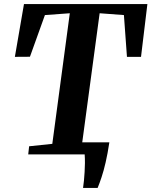

<svg xmlns="http://www.w3.org/2000/svg" viewBox="-20 -763 748 949"><path d="M390.5 166Q393 149.5 395 129.2Q397 109 398.2 87.2Q399.5 65.5 399.8 43.2Q400 21 398.5 0L360.5 -59.5H520.5Q512 -3 502.2 39.2Q492.5 81.5 482.2 112.2Q472 143 462.5 166ZM119.5 0 124 -40 238.5 -52 325 -697.5 202 -688.5 128 -482.5 53.5 -482 98.5 -743H708.5L677 -482H607.5L592.5 -688.5L472.5 -697.5L385.5 -52L507.5 -40L504 0Z"/></svg>

Font: Merriweather 60pt
Style: Bold Italic
Weight: 700
Italic angle: -7.8°
Version: Version 2.101